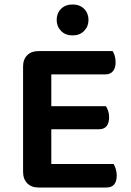

<svg xmlns="http://www.w3.org/2000/svg" viewBox="-20 -835 585 857"><path d="M152 2Q120 2 101.5 -17Q83 -36 83 -68V-538Q83 -570 101.5 -588.5Q120 -607 152 -607H483Q488 -599 492 -586Q496 -573 496 -557Q496 -531 484 -517Q472 -503 451 -503H209V-361H453Q458 -353 462.5 -340.5Q467 -328 467 -312Q467 -258 421 -258H209V-103H487Q492 -95 496.5 -81.5Q501 -68 501 -52Q501 2 455 2ZM375 -746Q375 -717 355.5 -697Q336 -677 304 -677Q272 -677 252.5 -697Q233 -717 233 -746Q233 -776 252.5 -795.5Q272 -815 304 -815Q336 -815 355.5 -795.5Q375 -776 375 -746Z"/></svg>

Font: Baloo Da 2 SemiBold
Style: Regular
Weight: 600
Designer: Noopur Datye, Sulekha Rajkumar and Ek Type
Foundry: Ek Type
Version: Version 1.640;hotconv 1.0.111;makeotfexe 2.5.65597; ttfautoh